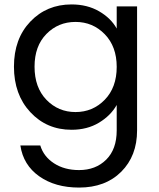

<svg xmlns="http://www.w3.org/2000/svg" viewBox="-20 -577 716 867"><path d="M303 -557Q374 -557 427.5 -526Q481 -495 507 -448V-548H599V12Q599 127 527.5 198.5Q456 270 337 270Q229 270 157 219Q85 168 72 80H162Q177 130 224 160.5Q271 191 337 191Q412 191 459.5 144Q507 97 507 12V-103Q480 -55 427 -23Q374 9 303 9Q191 9 117 -70.5Q43 -150 43 -276Q43 -402 117 -479.5Q191 -557 303 -557ZM507 -275Q507 -367 453 -422.5Q399 -478 321 -478Q243 -478 189.5 -423.5Q136 -369 136 -276Q136 -182 189.5 -126.5Q243 -71 321 -71Q399 -71 453 -126.5Q507 -182 507 -275Z"/></svg>

Font: SVN-Poppins
Style: Regular
Weight: 400
Designer: Ninad Kale (Devanagari), Jonny Pinhorn (Latin)
Foundry: Indian Type Foundry
Version: Version 3.002 2017